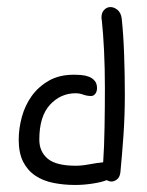

<svg xmlns="http://www.w3.org/2000/svg" viewBox="-20 -525 417 546"><path d="M269.5 -467.8Q268.6 -470.7 268.6 -475.6Q268.6 -489.3 276.4 -497.1Q284.2 -504.9 293.9 -504.9Q304.7 -504.9 314.5 -496.6Q324.2 -488.3 326.2 -471.7Q331.1 -424.8 333 -369.1Q335 -313.5 335 -254.9Q335 -196.3 331.1 -140.1Q327.1 -84 322.3 -34.2Q320.3 -20.5 312.5 -14.6Q304.7 -8.8 296.9 -8.8Q291 -8.8 283.2 -12.7Q268.6 -6.8 243.2 -2.9Q217.8 1 193.4 1Q161.1 1 131.8 -4.9Q102.5 -10.7 80.6 -25.4Q58.6 -40 45.9 -64.9Q33.2 -89.8 33.2 -127.9Q33.2 -159.2 42 -191.9Q50.8 -224.6 69.8 -251.5Q88.9 -278.3 118.7 -295.4Q148.4 -312.5 189.5 -312.5Q200.2 -312.5 211.9 -311.5Q223.6 -310.5 233.4 -306.6Q243.2 -302.7 249.5 -294.9Q255.9 -287.1 255.9 -274.4Q255.9 -264.6 251 -258.3Q246.1 -252 239.3 -252Q227.5 -252 216.8 -255.9Q206.1 -259.8 195.3 -259.8Q152.3 -259.8 122.1 -227.1Q91.8 -194.3 91.8 -127.9Q91.8 -93.8 115.7 -73.7Q139.6 -53.7 195.3 -53.7Q212.9 -53.7 233.4 -57.6Q253.9 -61.5 273.4 -63.5Q276.4 -107.4 277.3 -163.1Q278.3 -218.8 278.3 -274.4Q278.3 -330.1 275.9 -380.9Q273.4 -431.6 269.5 -467.8Z"/></svg>

Font: Hi Melody Cyrillic
Style: Regular
Weight: 400
Version: Version 0.90 April 10, 2018